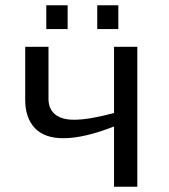

<svg xmlns="http://www.w3.org/2000/svg" viewBox="-20 -705 640 725"><path d="M163.1 -528.3V-332Q163.1 -293.9 187.7 -273.4Q212.4 -252.9 259.8 -252.9Q316.9 -252.9 410.6 -278.3V-528.3H498.5V0H410.6V-227.5Q297.9 -183.1 218.8 -183.1Q147.5 -183.1 111.3 -221.7Q75.2 -260.3 75.2 -327.6V-528.3ZM347.2 -595.2V-685.1H426.8V-595.2ZM154.8 -595.2V-685.1H235.4V-595.2Z"/></svg>

Font: Cousine
Style: Regular
Weight: 400
Monospace: yes
Designer: Steve Matteson
Foundry: Monotype Imaging Inc.
Version: Version 1.21